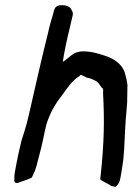

<svg xmlns="http://www.w3.org/2000/svg" viewBox="-20 -722 517 749"><path d="M43 -78C39 -54 35 -41 36 -23C34 -10 42 -4 56 -11C78 -18 94 -24 104 -29C107 -36 113 -48 116 -55C117 -59 124 -77 125 -85C139 -137 143 -152 155 -211L161 -237C176 -283 195 -316 221 -349C242 -378 261 -408 291 -426C292 -428 294 -429 294 -430C298 -430 313 -422 319 -419C334 -417 344 -411 354 -406C365 -400 368 -392 376 -381L381 -377C383 -372 383 -367 382 -360C388 -250 386 -164 373 -41L371 -23C377 -15 399 -7 409 0C413 4 421 5 430 7C439 1 447 -11 449 -24L454 -52L461 -99C466 -145 467 -211 470 -247C470 -252 470 -257 471 -260L476 -321L477 -383C479 -396 469 -431 466 -441C454 -474 422 -495 385 -506C355 -516 295 -534 262 -509C242 -493 230 -483 225 -481L229 -506C237 -551 249 -601 264 -664C265 -672 263 -677 260 -681C256 -699 230 -704 211 -701C201 -699 194 -694 190 -679L189 -674C182 -649 173 -622 167 -592C141 -489 117 -380 93 -276L84 -239C77 -216 71 -194 64 -174C54 -133 47 -101 43 -78Z"/></svg>

Font: Vapor
Style: Obl
Weight: 400
Foundry: Cannot Into Space Fonts
Version: Version 0.179